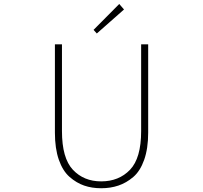

<svg xmlns="http://www.w3.org/2000/svg" viewBox="-20 -953 1040 985"><path d="M261.7 -272.5V-725.6H297.9V-280.3Q297.9 -141.6 354 -82Q410.2 -22.5 499 -22.5Q589.8 -22.5 647 -82Q704.1 -141.6 704.1 -280.3V-725.6H740.2V-272.5Q740.2 -191.4 719.7 -133.3Q699.2 -75.2 663.6 -44.9Q627.9 -14.6 587.4 -1Q546.9 12.7 499 12.7Q451.2 12.7 411.6 -1Q372.1 -14.6 336.9 -45.4Q301.8 -76.2 281.7 -133.8Q261.7 -191.4 261.7 -272.5ZM476.6 -781.2 460 -799.8 591.8 -932.6 616.2 -904.3Z"/></svg>

Font: Gen Shin Gothic Monospace ExtraLight
Style: Regular
Weight: 200
Designer: [Source Han Sans]
Ryoko NISHIZUKA  (kana & ideographs); Paul D. Hunt (Latin, Greek & Cyrillic); Wenlong ZHANG  (bopomofo
Version: Version 1.002.20150607